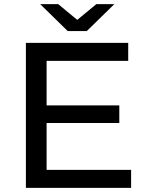

<svg xmlns="http://www.w3.org/2000/svg" viewBox="-20 -907 710 927"><path d="M196 -398H556V-313H196ZM205 -87H613V0H105V-700H599V-613H205ZM307 -757 174 -887H261L393 -778H313L445 -887H532L399 -757Z"/></svg>

Font: MOST Montserrat Medium
Style: Regular
Weight: 500
Designer: Julieta Ulanovsky
Foundry: Julieta Ulanovsky
Version: Version 8.000;March 11, 2024;FontCreator 15.0.0.2926 64-bit